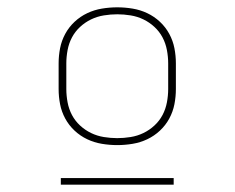

<svg xmlns="http://www.w3.org/2000/svg" viewBox="-20 -713 640 524"><path d="M300 -317Q279 -317 258 -320.5Q237 -324 218 -333Q199 -342 183.5 -356.5Q168 -371 158 -389.5Q148 -408 144 -428.5Q140 -449 140 -470V-540Q140 -561 144 -581.5Q148 -602 158 -620.5Q168 -639 183.5 -653.5Q199 -668 218 -677Q237 -686 258 -689.5Q279 -693 300 -693Q321 -693 342 -689.5Q363 -686 382 -677Q401 -668 416.5 -653.5Q432 -639 442 -620.5Q452 -602 456 -581.5Q460 -561 460 -540V-470Q460 -449 456 -428.5Q452 -408 442 -389.5Q432 -371 416.5 -356.5Q401 -342 382 -333Q363 -324 342 -320.5Q321 -317 300 -317ZM300 -336Q318 -336 336.5 -339Q355 -342 371.5 -350Q388 -358 401.5 -370.5Q415 -383 423.5 -399Q432 -415 435.5 -433.5Q439 -452 439 -470V-540Q439 -558 435.5 -576.5Q432 -595 423.5 -611Q415 -627 401.5 -639.5Q388 -652 371.5 -660Q355 -668 336.5 -671Q318 -674 300 -674Q282 -674 263.5 -671Q245 -668 228.5 -660Q212 -652 198.5 -639.5Q185 -627 176.5 -611Q168 -595 164.5 -576.5Q161 -558 161 -540V-470Q161 -452 164.5 -433.5Q168 -415 176.5 -399Q185 -383 198.5 -370.5Q212 -358 228.5 -350Q245 -342 263.5 -339Q282 -336 300 -336ZM454 -209H146V-227H454Z"/></svg>

Font: Iosevka HT Thin Extended
Style: Regular
Weight: 100
Width: 7
Monospace: yes
Designer: Belleve Invis
Foundry: Belleve Invis
Version: Version 32.3.0; ttfautohint (v1.8.4)